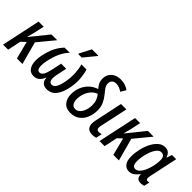

<svg xmlns="http://www.w3.org/2000/svg" viewBox="85 -1633 2500 2500"><g transform="rotate(45 1335.5 -382.5)"><path d="M6 0 121 -539H215L186 -405Q173 -351 157 -293H159L358 -539H464L278 -314L363 0H261L199 -242L138 -184L100 0Z M577 10Q522 10 492 -24.5Q462 -59 454.5 -116.5Q447 -174 460 -242Q481 -349 516.5 -419.5Q552 -490 601 -539H696Q646 -489 612 -415.5Q578 -342 557 -237Q549 -193 549 -157Q549 -121 560.5 -99.5Q572 -78 597 -78Q630 -78 650.5 -113Q671 -148 686 -217L716 -359H810L780 -217Q765 -145 777 -111.5Q789 -78 821 -78Q858 -78 881.5 -117Q905 -156 919 -230Q937 -325 931.5 -406.5Q926 -488 909 -539H1003Q1020 -490 1028.5 -408.5Q1037 -327 1018 -225Q997 -116 948 -53Q899 10 816 10Q770 10 741.5 -15Q713 -40 711 -93H708Q684 -40 652.5 -15Q621 10 577 10ZM784 -605 786 -617 868 -775H984L982 -766L850 -605Z M1253 10Q1170 10 1128.5 -41Q1087 -92 1087 -169Q1087 -238 1111 -298Q1135 -358 1180.5 -402Q1226 -446 1291 -467Q1263 -500 1248.5 -529.5Q1234 -559 1234 -603Q1234 -675 1283 -719.5Q1332 -764 1410 -764Q1461 -764 1499.5 -749.5Q1538 -735 1562 -717L1519 -644Q1494 -662 1466.5 -673Q1439 -684 1408 -684Q1370 -684 1349 -663.5Q1328 -643 1328 -608Q1328 -573 1347 -544.5Q1366 -516 1395 -482Q1434 -435 1458.5 -383Q1483 -331 1483 -264Q1483 -192 1457.5 -129.5Q1432 -67 1381 -28.5Q1330 10 1253 10ZM1262 -70Q1294 -70 1317.5 -88.5Q1341 -107 1356 -136Q1371 -165 1378.5 -198Q1386 -231 1386 -260Q1386 -310 1371.5 -349.5Q1357 -389 1331 -418Q1286 -403 1253.5 -366Q1221 -329 1203 -279Q1185 -229 1185 -175Q1185 -130 1204.5 -100Q1224 -70 1262 -70Z M1656 10Q1550 9 1550 -94Q1550 -108 1552 -123Q1554 -138 1557 -155L1639 -539H1738L1656 -157Q1651 -134 1651 -119Q1651 -76 1691 -76Q1713 -76 1739 -84L1721 0Q1693 10 1656 10Z M1782 0 1897 -539H1991L1962 -405Q1949 -351 1933 -293H1935L2134 -539H2240L2054 -314L2139 0H2037L1975 -242L1914 -184L1876 0Z M2332 10Q2277 10 2245.5 -31Q2214 -72 2214 -150Q2214 -217 2230 -286.5Q2246 -356 2276 -415.5Q2306 -475 2348 -512Q2390 -549 2443 -549Q2487 -549 2511.5 -528Q2536 -507 2549 -467H2553L2578 -539H2655L2572 -149Q2570 -136 2568 -125.5Q2566 -115 2566 -106Q2566 -73 2593 -73Q2607 -73 2623 -78L2606 -1Q2597 4 2580.5 7Q2564 10 2550 10Q2503 10 2486 -12Q2469 -34 2468 -75H2465Q2435 -34 2404 -12Q2373 10 2332 10ZM2367 -71Q2399 -71 2425 -97Q2451 -123 2470 -163.5Q2489 -204 2500 -246Q2511 -288 2515.5 -322Q2520 -356 2520 -383Q2520 -467 2455 -467Q2428 -467 2405.5 -446Q2383 -425 2365.5 -391Q2348 -357 2336 -316Q2324 -275 2318 -234.5Q2312 -194 2312 -161Q2312 -71 2367 -71Z"/></g></svg>

Font: Noto Sans Condensed Medium
Style: Italic
Weight: 500
Width: 3
Italic angle: -12°
Designer: Monotype Design Team
Foundry: Monotype Imaging Inc.
Version: Version 2.013; ttfautohint (v1.8.4.7-5d5b)